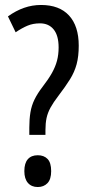

<svg xmlns="http://www.w3.org/2000/svg" viewBox="-20 -744 358 773"><path d="M98 -230Q98 -264 102.5 -291.5Q107 -319 119 -343.5Q131 -368 151 -394Q175 -425 189 -450Q203 -475 209.5 -499.5Q216 -524 216 -553Q216 -601 196 -625.5Q176 -650 141 -650Q113 -650 90.5 -640.5Q68 -631 43 -614L12 -678Q44 -701 77 -712.5Q110 -724 145 -724Q219 -724 258 -681.5Q297 -639 297 -560Q297 -517 288.5 -485.5Q280 -454 262 -425Q244 -396 215 -358Q195 -332 183.5 -311Q172 -290 167.5 -269Q163 -248 163 -221V-201H98ZM78 -55Q78 -87 92 -103Q106 -119 132 -119Q157 -119 171.5 -104Q186 -89 186 -55Q186 -22 171 -6.5Q156 9 132 9Q107 9 92.5 -7.5Q78 -24 78 -55Z"/></svg>

Font: Noto Sans ExtraCondensed
Style: Regular
Weight: 400
Width: 2
Designer: Monotype Design Team
Foundry: Monotype Imaging Inc.
Version: Version 2.013